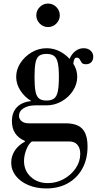

<svg xmlns="http://www.w3.org/2000/svg" viewBox="-20 -733 558 1079"><path d="M240 326Q184 326 139 307Q94 288 68.5 255Q43 222 43 181Q43 144 63.5 113Q84 82 120 63V59Q83 43 65 15.5Q47 -12 47 -52Q47 -102 75.5 -131Q104 -160 156 -165Q119 -187 95 -223.5Q71 -260 71 -301Q71 -343 95 -379.5Q119 -416 158 -439Q197 -462 242 -462Q280 -462 313.5 -445.5Q347 -429 371 -402Q382 -429 403 -445.5Q424 -462 450 -462Q474 -462 489 -448.5Q504 -435 504 -414Q504 -395 493 -383.5Q482 -372 463 -372Q445 -372 438.5 -381.5Q432 -391 427.5 -400Q423 -409 411 -409Q403 -409 398.5 -401.5Q394 -394 392 -375Q403 -358 408.5 -339.5Q414 -321 414 -301Q414 -260 390 -223Q366 -186 326.5 -163.5Q287 -141 242 -141H179Q139 -141 113 -125Q87 -109 87 -82Q87 -63 102 -51.5Q117 -40 142 -40H349Q392 -40 419 -26.5Q446 -13 459 16Q472 45 472 90Q472 161 443 214Q414 267 362 296.5Q310 326 240 326ZM249 296Q297 296 338.5 273Q380 250 405.5 212.5Q431 175 431 132Q431 99 415 80.5Q399 62 370 62H159Q141 75 128 107.5Q115 140 115 172Q115 226 153 261Q191 296 249 296ZM241 -168Q269 -168 284 -179.5Q299 -191 305 -220Q311 -249 311 -300Q311 -351 305 -379Q299 -407 284 -418.5Q269 -430 241 -430Q214 -430 199.5 -419Q185 -408 179.5 -380Q174 -352 174 -300Q174 -248 179.5 -219.5Q185 -191 199.5 -179.5Q214 -168 241 -168ZM250 -581Q223 -581 203.5 -600.5Q184 -620 184 -647Q184 -674 203.5 -693.5Q223 -713 250 -713Q277 -713 296.5 -693.5Q316 -674 316 -647Q316 -620 296.5 -600.5Q277 -581 250 -581Z"/></svg>

Font: Libre Bodoni
Style: Regular
Weight: 400
Designer: Pablo Impallari, Rodrigo Fuenzalida
Foundry: Impallari Type
Version: Version 2.005;gftools[0.9.23]